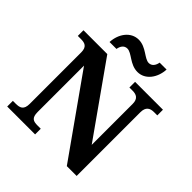

<svg xmlns="http://www.w3.org/2000/svg" viewBox="-241 -1100 1271 1271"><g transform="rotate(45 394.0 -464.5)"><path d="M476 -771C547 -771 597 -838 601 -919H536C532 -892 516 -866 487 -866C445 -866 402 -929 331 -929C259 -929 209 -862 205 -781H270C274 -808 289 -834 319 -834C362 -834 404 -771 476 -771ZM28 0H289V-53H259C219 -53 196 -61 196 -118V-551L586 0H678V-596C678 -647 705 -661 741 -661H772V-714H511V-661H541C575 -661 603 -649 603 -600V-216L251 -714H28V-661H58C92 -661 121 -653 121 -600V-118C121 -61 93 -53 53 -53H28Z"/></g></svg>

Font: Noto Serif Lao
Style: Bold
Weight: 700
Designer: Monotype Design Team
Foundry: Monotype Imaging Inc.
Version: Version 2.003